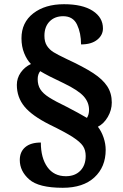

<svg xmlns="http://www.w3.org/2000/svg" viewBox="-20 -780 584 912"><path d="M74 -20Q74 -59 100 -81Q126 -103 174 -103Q174 -30 205 13.5Q236 57 293 57Q336 57 361.5 31Q387 5 387 -39Q387 -67 374 -86.5Q361 -106 325.5 -129Q290 -152 216 -188Q132 -230 96 -274Q60 -318 60 -377Q60 -409 78.5 -435.5Q97 -462 127 -476Q108 -495 95 -527Q82 -559 82 -598Q82 -673 138 -716.5Q194 -760 284 -760Q372 -760 420.5 -728.5Q469 -697 469 -645Q469 -613 441.5 -591Q414 -569 365 -569Q365 -623 346 -663Q327 -703 280 -703Q240 -703 215.5 -678Q191 -653 191 -610Q191 -581 203 -562.5Q215 -544 234.5 -532Q254 -520 296 -500Q378 -462 423 -432.5Q468 -403 489.5 -370Q511 -337 511 -293Q511 -257 492 -224.5Q473 -192 445 -178Q462 -156 472 -126.5Q482 -97 482 -68Q482 13 428.5 62.5Q375 112 278 112Q164 112 119 72.5Q74 33 74 -20ZM403 -258Q403 -294 377.5 -322.5Q352 -351 284 -384Q205 -421 171 -442Q159 -427 159 -404Q159 -376 171.5 -356Q184 -336 213 -317.5Q242 -299 298 -272Q354 -243 393 -220Q403 -236 403 -258Z"/></svg>

Font: Noto Serif ExtraBold
Style: Regular
Weight: 800
Designer: Monotype Design Team
Foundry: Monotype Imaging Inc.
Version: Version 1.001